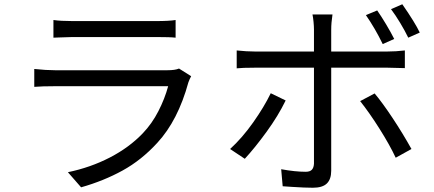

<svg xmlns="http://www.w3.org/2000/svg" viewBox="-20 -839 2040 902"><path d="M321 -740H567H657H714Q774 -740 805 -745V-662Q781 -665 713 -665H467H377H321Q299 -665 257 -663L231 -662V-745Q265 -740 321 -740ZM871 -467Q867 -458 865 -452Q816 -273 719 -168Q645 -87 556 -38Q467 11 361 41L299 -30Q405 -52 496 -99Q587 -146 651 -213Q694 -258 724 -316.5Q754 -375 770 -434H560H458H362H285H239Q178 -434 141 -431V-515Q197 -509 239 -509H451H553H648H724H766Q803 -509 821 -517L878 -481Z M1832 -656 1778 -632Q1742 -706 1699 -768L1752 -790Q1771 -763 1794 -724.5Q1817 -686 1832 -656ZM1952 -686 1898 -662Q1882 -695 1860 -731.5Q1838 -768 1817 -796L1870 -819Q1931 -731 1952 -686ZM1536 -699V-514V-456V-370V-272V-174V-91V-37Q1536 3 1515.5 23Q1495 43 1450 43Q1412 43 1352 39L1308 36L1301 -44Q1367 -32 1416 -32Q1436 -32 1445 -41.5Q1454 -51 1455 -70V-119V-199V-295V-391V-469V-514V-700Q1455 -715 1453 -736Q1451 -757 1448 -771H1542Q1536 -732 1536 -699ZM1177 -597H1428H1549H1662H1751H1800Q1840 -597 1882 -602V-519Q1828 -521 1801 -521H1550H1430H1317H1228H1177Q1119 -521 1092 -518V-602Q1139 -597 1177 -597ZM1130 -93 1061 -139Q1118 -191 1169.5 -264Q1221 -337 1252 -401L1322 -367Q1287 -295 1232.5 -220Q1178 -145 1130 -93ZM1913 -139 1839 -98Q1811 -158 1763 -234Q1715 -310 1672 -364L1740 -400Q1777 -356 1825 -283.5Q1873 -211 1913 -139Z"/></svg>

Font: Merged Yaku Han JP
Style: Regular
Weight: 400
Designer: Ryoko NISHIZUKA 西塚涼子 (kana, bopomofo & ideographs); Paul D. Hunt (Latin, Greek & Cyrillic); Sandoll Communications 산돌커뮤니
Foundry: Adobe
Version: Version 2.004